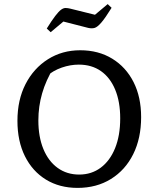

<svg xmlns="http://www.w3.org/2000/svg" viewBox="-20 -907 765 936"><path d="M358 9Q270 9 204 -31.5Q138 -72 101.5 -145.5Q65 -219 65 -318Q65 -420 104.5 -497Q144 -574 213.5 -618Q283 -662 371 -662Q460 -662 527 -621Q594 -580 631 -507Q668 -434 668 -336Q668 -233 629.5 -155.5Q591 -78 521 -34.5Q451 9 358 9ZM366 -56Q426 -56 471 -89.5Q516 -123 541 -184.5Q566 -246 566 -330Q566 -411 541.5 -470Q517 -529 472 -560.5Q427 -592 364 -592Q323 -592 281 -577.5Q239 -563 204 -533L241 -576Q167 -456 167 -320Q167 -240 191.5 -180.5Q216 -121 261 -88.5Q306 -56 366 -56ZM227 -750 208 -768Q233 -808 249.5 -829.5Q266 -851 277.5 -859.5Q289 -868 299.5 -868Q310 -868 322 -865L443 -835L505 -887L524 -869Q493 -819 474 -797Q455 -775 441.5 -771Q428 -767 410 -771L289 -802Z"/></svg>

Font: Piazzolla 24pt Medium
Style: Regular
Weight: 500
Designer: Juan Pablo del Peral
Foundry: Huerta Tipografica
Version: Version 2.005